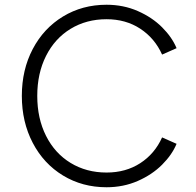

<svg xmlns="http://www.w3.org/2000/svg" viewBox="-20 -777 825 809"><path d="M72 -373Q72 -483 118 -570.5Q164 -658 245.5 -707.5Q327 -757 429 -757Q500 -757 560.5 -730.5Q621 -704 663 -662Q705 -620 724 -574L663 -547Q632 -616 571 -656Q510 -696 429 -696Q344 -696 277.5 -655.5Q211 -615 174 -541.5Q137 -468 137 -373Q137 -278 174 -204.5Q211 -131 277.5 -90.5Q344 -50 429 -50Q510 -50 571 -89.5Q632 -129 663 -198L724 -171Q705 -125 663 -83Q621 -41 560.5 -14.5Q500 12 429 12Q327 12 245.5 -37.5Q164 -87 118 -175Q72 -263 72 -373Z"/></svg>

Font: Evergrow Sans
Style: Light
Weight: 300
Foundry: 10Web
Version: Version 1.000